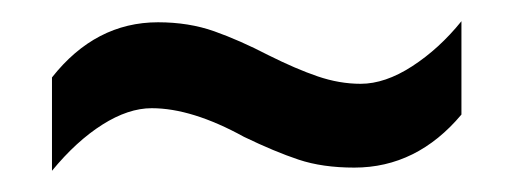

<svg xmlns="http://www.w3.org/2000/svg" viewBox="-20 -443 483 181"><path d="M210 -314Q161 -341 123 -341Q101 -341 76.5 -325.5Q52 -310 29 -282V-370Q70 -422 129 -422Q158 -422 182 -413.5Q206 -405 233 -391Q259 -378 279.5 -371Q300 -364 320 -364Q343 -364 368.5 -380.5Q394 -397 415 -423V-335Q373 -285 314 -285Q284 -285 261.5 -292.5Q239 -300 210 -314Z"/></svg>

Font: Noto Sans Georgian ExtraCondensed Medium
Style: Regular
Weight: 500
Width: 2
Designer: Monotype Design Team, Akaki Razmadze
Foundry: Google LLC
Version: Version 2.005; ttfautohint (v1.8.4.7-5d5b)